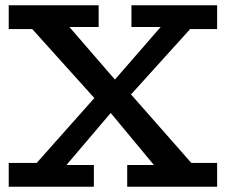

<svg xmlns="http://www.w3.org/2000/svg" viewBox="-20 -706 854 726"><path d="M572 -70 377 -305H364L84 -616H232L444 -371H456L721 -70ZM13 0V-90H147L152 -82H335V0ZM461 0V-82H661L668 -90H801V0ZM101 -70 373 -376 390 -377 598 -616H717L443 -313L426 -311L221 -70ZM13 -596V-686H353V-604H147L142 -596ZM477 -604V-686H801V-596H671L666 -604Z"/></svg>

Font: BioRhyme Medium
Style: Regular
Weight: 500
Designer: Aoife Mooney
Foundry: Aoife Mooney Type
Version: Version 1.600;gftools[0.9.33]